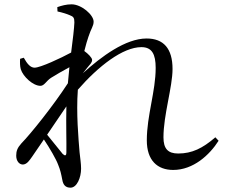

<svg xmlns="http://www.w3.org/2000/svg" viewBox="-20 -815 1040 888"><path d="M167 -418C185 -418 195 -442 216 -455C237 -468 269 -487 301 -504L294 -430C225 -324 122 -196 79 -152C60 -131 55 -116 55 -95C55 -70 69 -54 86 -54C104 -55 115 -71 129 -91L183 -170C210 -130 240 -78 249 -53C259 -29 263 -10 268 16C272 40 283 53 306 53C336 53 355 6 355 -35C355 -59 351 -81 348 -111C343 -173 332 -292 340 -399V-400C435 -509 548 -597 634 -597C683 -597 700 -564 700 -501C700 -393 659 -280 659 -166C659 -73 708 -29 781 -29C874 -29 949 -98 991 -164L976 -180C917 -129 868 -105 804 -105C757 -105 736 -127 736 -180C736 -283 778 -413 778 -496C778 -591 736 -637 658 -637C561 -637 449 -554 363 -476L383 -501C396 -517 406 -525 406 -538C406 -548 387 -567 370 -579C377 -607 384 -631 389 -645C401 -683 413 -694 413 -715C413 -746 357 -795 311 -795C287 -795 265 -789 245 -782L246 -762C269 -757 288 -751 302 -745C320 -738 324 -733 324 -711C323 -684 317 -633 309 -572C263 -547 167 -502 140 -502C121 -502 106 -519 90 -548L73 -543C72 -528 72 -510 76 -495C87 -460 133 -418 167 -418ZM287 -323C285 -239 288 -156 287 -111C287 -94 281 -93 270 -103L198 -192Z"/></svg>

Font: Source Han Serif SC Medium
Style: Regular
Weight: 500
Designer: Ryoko NISHIZUKA 西塚涼子 (kana & ideographs); Frank Grießhammer (Latin, Greek & Cyrillic); Wenlong ZHANG 张文龙 (bopomofo); San
Foundry: Adobe
Version: Version 2.003;hotconv 1.1.1;makeotfexe 2.6.0